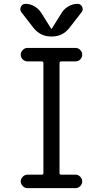

<svg xmlns="http://www.w3.org/2000/svg" viewBox="-20 -980 540 1000"><path d="M154.3 -835 90.8 -917Q82 -929.7 88.9 -944.8Q95.7 -960 112.3 -960Q137.7 -960 159.2 -947.3Q180.7 -934.6 194.3 -914.1L246.1 -831.1Q246.1 -830.1 248 -830.1Q250 -830.1 250 -831.1L301.8 -914.1Q315.4 -935.5 337.9 -947.8Q360.4 -960 383.8 -960Q400.4 -960 407.7 -944.8Q415 -929.7 405.3 -917L341.8 -835Q306.6 -790 251 -790H245.1Q190.4 -790 154.3 -835ZM298.8 -660.2Q290 -660.2 290 -651.4V-78.1Q290 -70.3 298.8 -70.3H373Q387.7 -70.3 397.9 -59.6Q408.2 -48.8 408.2 -35.2Q408.2 -21.5 397.9 -10.7Q387.7 0 373 0H123Q109.4 0 98.6 -10.7Q87.9 -21.5 87.9 -35.2Q87.9 -48.8 98.6 -59.6Q109.4 -70.3 123 -70.3H197.3Q206.1 -70.3 206.1 -78.1V-651.4Q206.1 -660.2 197.3 -660.2H123Q109.4 -660.2 98.6 -670.4Q87.9 -680.7 87.9 -694.8Q87.9 -709 98.6 -719.7Q109.4 -730.5 123 -730.5H373Q387.7 -730.5 397.9 -719.7Q408.2 -709 408.2 -694.8Q408.2 -680.7 397.9 -670.4Q387.7 -660.2 373 -660.2Z"/></svg>

Font: Rounded Mgen+ 1m regular
Style: Regular
Weight: 400
Designer: [Source Han Sans]
Ryoko NISHIZUKA  (kana & ideographs); Paul D. Hunt (Latin, Greek & Cyrillic); Wenlong ZHANG  (bopomofo
Version: Version 1.059.20150602